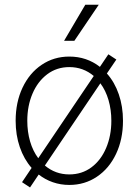

<svg xmlns="http://www.w3.org/2000/svg" viewBox="-20 -781 593 821"><path d="M74.2 -2 115.2 -63Q82.5 -100.1 64.7 -151.9Q46.9 -203.6 46.9 -264.6Q46.9 -343.8 76.4 -406.2Q106 -468.8 158.2 -503.9Q210.4 -539.1 276.4 -539.1Q350.6 -539.1 407.2 -495.1L443.4 -548.8L477.5 -526.4L437 -466.8Q470.2 -429.7 488 -377.7Q505.9 -325.7 505.9 -264.6Q505.9 -185.5 476.3 -123Q446.8 -60.5 394.5 -25.4Q342.3 9.8 276.4 9.8Q239.3 9.8 206.1 -1.7Q172.9 -13.2 145.5 -34.7L108.4 20.5ZM456.1 -264.6Q456.1 -311.5 444.1 -352.8Q432.1 -394 409.2 -424.8L171.9 -73.2Q216.8 -35.2 276.4 -35.2Q330.1 -35.2 370.8 -65.4Q411.6 -95.7 433.8 -148.2Q456.1 -200.7 456.1 -264.6ZM143.6 -104.5 380.9 -456.1Q335.9 -494.1 276.4 -494.1Q222.7 -494.1 181.9 -463.4Q141.1 -432.6 118.9 -380.4Q96.7 -328.1 96.7 -264.6Q96.7 -217.8 108.6 -176.5Q120.6 -135.3 143.6 -104.5ZM344.7 -760.7H402.3L297.9 -606.4H253.9Z"/></svg>

Font: Pretendard Std ExtraLight
Style: Regular
Weight: 200
Designer: Base glyphs from Inter by Rasmus Andersson; Hangeul glyphs from Noto Sans CJK(Source Han Sans) by Jang Soo-young and Kan
Foundry: Kil Hyung-jin
Version: Version 1.309